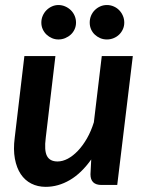

<svg xmlns="http://www.w3.org/2000/svg" viewBox="-20 -736 581 764"><path d="M508.5 -513 446.5 0H384Q340 0 340 -42.5L343 -101.5Q304 -46.5 257.8 -19.5Q211.5 7.5 162 7.5Q130 7.5 104.5 -5.5Q79 -18.5 62.5 -43.2Q46 -68 39.2 -104.5Q32.5 -141 38.5 -187.5L77 -513H200.5L162 -187.5Q155.5 -137 167 -115.2Q178.5 -93.5 209 -93.5Q229 -93.5 249.8 -104.5Q270.5 -115.5 290 -136Q309.5 -156.5 326 -185.2Q342.5 -214 353.5 -249.5L385 -513ZM282.5 -646Q282.5 -632 277 -619.8Q271.5 -607.5 261.8 -598.5Q252 -589.5 239.2 -584.2Q226.5 -579 212.5 -579Q199 -579 186.8 -584.2Q174.5 -589.5 165 -598.5Q155.5 -607.5 150 -619.8Q144.5 -632 144.5 -646Q144.5 -660.5 150 -673.2Q155.5 -686 165 -695.5Q174.5 -705 186.8 -710.5Q199 -716 212.5 -716Q226.5 -716 239.2 -710.5Q252 -705 261.8 -695.5Q271.5 -686 277 -673.2Q282.5 -660.5 282.5 -646ZM474.5 -646Q474.5 -632 469 -619.8Q463.5 -607.5 454.2 -598.5Q445 -589.5 432.2 -584.2Q419.5 -579 405.5 -579Q391 -579 378.8 -584.2Q366.5 -589.5 357 -598.5Q347.5 -607.5 342.2 -619.8Q337 -632 337 -646Q337 -660.5 342.2 -673.2Q347.5 -686 357 -695.5Q366.5 -705 378.8 -710.5Q391 -716 405.5 -716Q419.5 -716 432.2 -710.5Q445 -705 454.2 -695.5Q463.5 -686 469 -673.2Q474.5 -660.5 474.5 -646Z"/></svg>

Font: Lato 2
Style: Bold Italic
Weight: 700
Italic angle: -7°
Designer: Lukasz Dziedzic with Adam Twardoch and Botio Nikoltchev
Foundry: tyPoland Lukasz Dziedzic
Version: Version 2.015; 2015-08-06; http://www.latofonts.com/